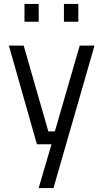

<svg xmlns="http://www.w3.org/2000/svg" viewBox="-20 -731 523 973"><path d="M25 -500H100L225 -65H258L384 -500H459L251 222H176L241 0H167ZM104 -621V-711H176V-621ZM304 -621V-711H377V-621Z"/></svg>

Font: Titillium-CLs Web
Style: CLs-Regular
Weight: 400
Version: Version 1.002;PS 57.000;hotconv 1.0.70;makeotf.lib2.5.55311